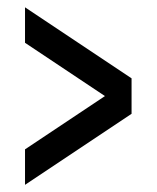

<svg xmlns="http://www.w3.org/2000/svg" viewBox="-20 -606 431 528"><path d="M341.8 -390.6V-293L48.8 -97.7V-195.3L268.6 -341.8L48.8 -488.3V-585.9Z"/></svg>

Font: BabelStone Runic Norn
Style: Regular
Weight: 400
Designer: Andrew West
Foundry: BabelStone
Version: Version 3.002 March 14, 2022